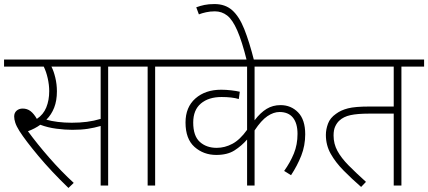

<svg xmlns="http://www.w3.org/2000/svg" viewBox="-20 -916 2114 948"><path d="M514 -587V0H477V-294Q446 -285 413.5 -280Q381 -275 337 -275Q301 -275 258.5 -280.5Q216 -286 179 -300Q153 -281 118 -268Q164 -205 223 -137.5Q282 -70 344 -13L318 12Q233 -70 169.5 -146Q106 -222 76 -269Q61 -293 55.5 -310Q50 -327 50 -341Q50 -359 62 -369.5Q74 -380 92 -380Q114 -380 130.5 -367.5Q147 -355 162 -329Q194 -350 208.5 -385.5Q223 -421 223 -466Q223 -497 215.5 -530Q208 -563 196 -587H0V-622H627V-587ZM334 -310Q374 -310 409 -314.5Q444 -319 477 -329V-587H234Q245 -566 253 -533Q261 -500 261 -465Q261 -419 247.5 -384.5Q234 -350 209 -325Q234 -318 266 -314Q298 -310 334 -310Z M746 -587V0H709V-587H612V-622H859V-587Z M1553 -587H1237V-322Q1266 -360 1296.5 -378.5Q1327 -397 1365 -397Q1417 -397 1452 -361Q1487 -325 1487 -253Q1487 -197 1467.5 -147.5Q1448 -98 1417 -51L1383 -72Q1413 -114 1431 -158Q1449 -202 1449 -255Q1449 -307 1426.5 -335Q1404 -363 1360 -363Q1331 -363 1300.5 -342.5Q1270 -322 1237 -272V0H1200V-227Q1173 -196 1138 -173.5Q1103 -151 1048 -151Q985 -151 940.5 -190.5Q896 -230 896 -311Q896 -387 945 -430Q994 -473 1072 -473Q1096 -473 1121.5 -470Q1147 -467 1164 -463L1159 -427Q1126 -437 1074 -437Q1010 -437 972 -405Q934 -373 934 -311Q934 -245 966.5 -215.5Q999 -186 1050 -186Q1090 -186 1127.5 -206Q1165 -226 1200 -275V-587H844V-622H1553Z M1199 -615Q1175 -712 1151.5 -765.5Q1128 -819 1101.5 -839.5Q1075 -860 1041 -860Q1018 -860 997.5 -855.5Q977 -851 962 -845L949 -880Q968 -887 989 -891.5Q1010 -896 1039 -896Q1092 -896 1126.5 -865.5Q1161 -835 1186 -772.5Q1211 -710 1235 -615Z M1962 -587V0H1924V-355H1802Q1745 -355 1710.5 -347.5Q1676 -340 1655 -320Q1644 -310 1635.5 -292.5Q1627 -275 1627 -247Q1627 -206 1646 -171Q1665 -136 1701 -99.5Q1737 -63 1787 -18L1763 7Q1716 -34 1676.5 -74Q1637 -114 1613 -156.5Q1589 -199 1589 -250Q1589 -277 1599.5 -305.5Q1610 -334 1639 -354Q1663 -372 1698 -381Q1733 -390 1803 -390H1924V-587H1538V-622H2074V-587Z"/></svg>

Font: Noto Sans ExtraLight
Style: Regular
Weight: 200
Designer: Monotype Design Team
Foundry: Monotype Imaging Inc.
Version: Version 2.007